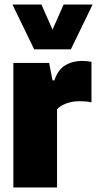

<svg xmlns="http://www.w3.org/2000/svg" viewBox="-20 -828 429 848"><path d="M39 0V-550H197L212 -473H220Q236.5 -521 268.8 -540Q301 -559 343 -559Q353.5 -559 364.8 -557.8Q376 -556.5 384 -555V-376Q371.5 -379 356.8 -380Q342 -381 330 -381Q299.5 -381 272.5 -371Q245.5 -361 232 -345V0ZM131 -610 35 -808H163L212 -697L261 -808H389L293 -610Z"/></svg>

Font: Encode Sans Cnd Black
Style: Regular
Weight: 900
Width: 3
Designer: Multiple Designers
Foundry: Impallari Type
Version: Version 3.002; ttfautohint (v1.8.3) -l 8 -r 50 -G 200 -x 14 